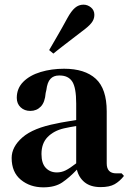

<svg xmlns="http://www.w3.org/2000/svg" viewBox="-20 -790 554 824"><path d="M166 14Q109 14 69.5 -18.5Q30 -51 30 -112Q30 -160 76.5 -200.5Q123 -241 223 -260Q240 -264 262.5 -267.5Q285 -271 307 -275V-346Q307 -414 290 -440Q273 -466 236 -466H233Q210 -466 196.5 -451.5Q183 -437 179 -404L176 -391Q173 -351 155 -332.5Q137 -314 110 -314Q85 -314 68.5 -329.5Q52 -345 52 -370Q52 -411 80 -439Q108 -467 154.5 -481Q201 -495 255 -495Q344 -495 391 -452Q438 -409 438 -312V-89Q438 -46 479 -46H502L512 -35Q494 -12 472 0.5Q450 13 412 13Q369 13 343.5 -7.5Q318 -28 310 -62Q278 -28 247 -7Q216 14 166 14ZM224 -50Q244 -50 262 -59Q280 -68 307 -89V-249Q281 -245 254 -239Q211 -229 184.5 -202Q158 -175 158 -129Q158 -89 176.5 -69.5Q195 -50 224 -50ZM191 -575Q207 -603 225.5 -634.5Q244 -666 269 -712Q286 -743 302 -756.5Q318 -770 338 -770Q356 -770 370.5 -758Q385 -746 385 -726Q385 -707 372 -691Q359 -675 330 -654Q290 -623 261 -601Q232 -579 209 -560Z"/></svg>

Font: DeepMind Serif Text
Style: Regular
Weight: 400
Designer: Frank Grießhammer / Modifications: Colophon Foundry
Foundry: Colophon Foundry
Version: Version 5.003; ttfautohint (v1.8.2)